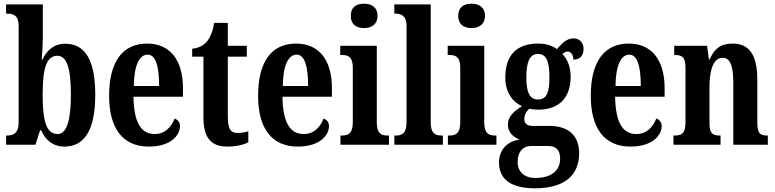

<svg xmlns="http://www.w3.org/2000/svg" viewBox="-20 -784 4200 1040"><path d="M329 10C435 10 496 -76 496 -270C496 -462 439 -547 334 -547C271 -547 233 -511 210 -461H206C209 -492 212 -549 212 -585V-760H13V-710H18C53 -710 81 -701 81 -643V-121C81 -59 49 -50 19 -50H13V0H172L197 -78H203C226 -26 266 10 329 10ZM292 -58C229 -58 211 -133 211 -271C211 -410 230 -482 291 -482C342 -482 364 -413 364 -272C364 -133 342 -58 292 -58Z M786 10C906 10 955 -52 955 -101C955 -123 942 -136 926 -142C907 -95 874 -58 818 -58C744 -58 705 -120 703 -260H971V-306C971 -464 897 -548 777 -548C646 -548 571 -453 571 -265C571 -91 643 10 786 10ZM842 -318H705C706 -428 734 -488 780 -488C824 -488 842 -423 842 -318Z M1211 10C1267 10 1306 -3 1325 -13V-73C1307 -67 1287 -64 1265 -64C1226 -64 1214 -91 1214 -155V-477H1317V-536H1214V-660H1140C1132 -611 1119 -583 1104 -563C1088 -542 1062 -524 1021 -520V-477H1082V-147C1082 -31 1129 10 1211 10Z M1593 10C1713 10 1762 -52 1762 -101C1762 -123 1749 -136 1733 -142C1714 -95 1681 -58 1625 -58C1551 -58 1512 -120 1510 -260H1778V-306C1778 -464 1704 -548 1584 -548C1453 -548 1378 -453 1378 -265C1378 -91 1450 10 1593 10ZM1649 -318H1512C1513 -428 1541 -488 1587 -488C1631 -488 1649 -423 1649 -318Z M1952 -632C1992 -632 2025 -652 2025 -698C2025 -745 1992 -764 1952 -764C1910 -764 1880 -745 1880 -698C1880 -652 1910 -632 1952 -632ZM1824 0H2087V-50H2078C2043 -50 2021 -63 2021 -122V-536H1823V-486H1835C1868 -486 1891 -473 1891 -418V-121C1891 -63 1868 -50 1833 -50H1824Z M2116 0H2379V-50H2370C2336 -50 2313 -63 2313 -122V-760H2116V-710H2126C2146 -710 2182 -702 2182 -648V-122C2182 -63 2159 -50 2126 -50H2116Z M2534 -632C2574 -632 2607 -652 2607 -698C2607 -745 2574 -764 2534 -764C2492 -764 2462 -745 2462 -698C2462 -652 2492 -632 2534 -632ZM2406 0H2669V-50H2660C2625 -50 2603 -63 2603 -122V-536H2405V-486H2417C2450 -486 2473 -473 2473 -418V-121C2473 -63 2450 -50 2415 -50H2406Z M2877 236C3040 236 3117 164 3117 46C3117 -42 3067 -102 2956 -102H2864C2839 -102 2820 -112 2820 -139C2820 -165 2835 -186 2848 -195C2858 -192 2883 -190 2896 -190C3016 -190 3071 -263 3071 -368C3071 -428 3051 -465 3026 -492C3035 -498 3043 -505 3056 -505C3069 -505 3086 -489 3086 -461C3127 -461 3141 -489 3141 -519C3141 -550 3122 -576 3087 -576C3045 -576 3019 -543 2997 -518C2969 -537 2939 -548 2896 -548C2773 -548 2717 -480 2717 -363C2717 -286 2755 -232 2808 -209C2763 -182 2731 -152 2731 -109C2731 -63 2764 -41 2794 -28C2730 -19 2683 25 2683 97C2683 186 2747 236 2877 236ZM2894 -245C2846 -245 2831 -290 2831 -364C2831 -442 2846 -492 2894 -492C2943 -492 2956 -444 2956 -365C2956 -289 2944 -245 2894 -245ZM2879 180C2821 180 2784 147 2784 94C2784 27 2824 7 2854 7H2951C2993 7 3014 30 3014 75C3014 137 2971 180 2879 180Z M3395 10C3515 10 3564 -52 3564 -101C3564 -123 3551 -136 3535 -142C3516 -95 3483 -58 3427 -58C3353 -58 3314 -120 3312 -260H3580V-306C3580 -464 3506 -548 3386 -548C3255 -548 3180 -453 3180 -265C3180 -91 3252 10 3395 10ZM3451 -318H3314C3315 -428 3343 -488 3389 -488C3433 -488 3451 -423 3451 -318Z M3628 0H3883V-50H3879C3843 -50 3823 -58 3823 -116V-312C3823 -394 3840 -471 3894 -471C3939 -471 3952 -419 3952 -334V0H4139V-50H4135C4099 -50 4082 -59 4082 -121V-354C4082 -489 4036 -548 3949 -548C3882 -548 3848 -518 3824 -462H3820L3810 -536H3632V-486H3636C3671 -486 3693 -477 3693 -421V-119C3693 -59 3670 -50 3633 -50H3628Z"/></svg>

Font: Noto Serif Khmer ExtraCondensed
Style: Bold
Weight: 700
Width: 2
Designer: Danh Hong and the Monotype Design Team
Foundry: Monotype Imaging Inc.
Version: Version 2.004